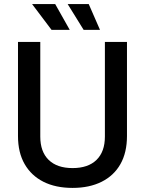

<svg xmlns="http://www.w3.org/2000/svg" viewBox="-20 -905 709 939"><path d="M335 14Q252 14 192.5 -16Q133 -46 100.5 -102.5Q68 -159 68 -240V-700H177V-237Q177 -163 218 -123Q259 -83 335 -83Q411 -83 452 -123Q493 -163 493 -237V-700H601V-240Q601 -159 569 -102.5Q537 -46 477 -16Q417 14 335 14ZM232 -759 137 -885H250L321 -759ZM389 -759 311 -885H414L469 -759Z"/></svg>

Font: Space Grotesk Light Medium
Style: Regular
Weight: 500
Version: Version 2.000